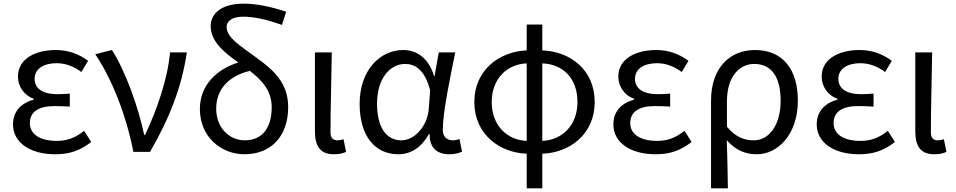

<svg xmlns="http://www.w3.org/2000/svg" viewBox="-20 -829 5216 1048"><path d="M281 13C356 13 413 -4 478 -54L439 -115C388 -74 343 -60 290 -60C197 -60 143 -97 143 -157C143 -217 188 -250 277 -250C304 -250 329 -249 361 -247V-318C335 -316 315 -315 294 -315C206 -315 169 -350 169 -399C169 -455 221 -484 288 -484C338 -484 382 -467 424 -436L461 -497C410 -535 351 -556 285 -556C174 -556 78 -509 78 -411C78 -360 108 -310 164 -290V-285C103 -269 51 -227 51 -150C51 -49 147 13 281 13Z M708 0H799C909 -191 971 -354 1000 -543H908C895 -397 838 -233 772 -93H767C736 -240 666 -440 591 -556L500 -533C593 -395 669 -199 708 0Z M1316 -63C1234 -63 1160 -129 1160 -236C1160 -341 1228 -415 1344 -442C1410 -391 1463 -334 1463 -244C1463 -134 1414 -63 1316 -63ZM1542 -765C1452 -795 1376 -809 1309 -809C1185 -809 1130 -752 1130 -687C1130 -602 1203 -543 1281 -488C1163 -451 1071 -365 1071 -234C1071 -79 1190 13 1314 13C1465 13 1553 -91 1553 -245C1553 -376 1473 -447 1380 -514C1292 -579 1217 -623 1217 -682C1217 -712 1244 -738 1307 -738C1360 -738 1426 -726 1519 -693Z M1802 13C1833 13 1852 8 1869 0L1855 -69C1843 -65 1832 -63 1822 -63C1799 -63 1784 -75 1784 -106C1784 -237 1789 -396 1791 -543H1699V-113C1699 -32 1727 13 1802 13Z M2154 13C2223 13 2280 -24 2321 -97H2325C2324 -21 2367 13 2432 13C2464 13 2486 6 2502 -1L2488 -70C2477 -66 2463 -63 2451 -63C2421 -63 2397 -82 2397 -119C2397 -218 2436 -400 2465 -543H2375L2352 -414H2349C2318 -518 2249 -556 2181 -556C2056 -556 1943 -448 1943 -262C1943 -84 2029 13 2154 13ZM2171 -63C2087 -63 2038 -136 2038 -263C2038 -406 2113 -480 2191 -480C2242 -480 2298 -453 2328 -335L2320 -232C2312 -140 2243 -63 2171 -63Z M2569 -272C2569 -96 2707 5 2855 10V199H2940V10C3088 5 3226 -95 3226 -272C3226 -449 3092 -548 2940 -554V-695H2855V-554C2707 -548 2569 -448 2569 -272ZM2940 -483C3053 -479 3132 -402 3132 -272C3132 -142 3045 -64 2940 -60ZM2664 -272C2664 -401 2749 -479 2855 -483V-60C2749 -64 2664 -143 2664 -272Z M3558 13C3633 13 3690 -4 3755 -54L3716 -115C3665 -74 3620 -60 3567 -60C3474 -60 3420 -97 3420 -157C3420 -217 3465 -250 3554 -250C3581 -250 3606 -249 3638 -247V-318C3612 -316 3592 -315 3571 -315C3483 -315 3446 -350 3446 -399C3446 -455 3498 -484 3565 -484C3615 -484 3659 -467 3701 -436L3738 -497C3687 -535 3628 -556 3562 -556C3451 -556 3355 -509 3355 -411C3355 -360 3385 -310 3441 -290V-285C3380 -269 3328 -227 3328 -150C3328 -49 3424 13 3558 13Z M3861 199H3953C3952 103 3950 35 3947 -64C3997 -6 4052 13 4111 13C4225 13 4335 -94 4335 -280C4335 -451 4252 -556 4101 -556C3969 -556 3861 -465 3861 -278ZM4095 -63C4048 -63 3999 -76 3948 -137V-276C3948 -413 4017 -480 4097 -480C4198 -480 4241 -399 4241 -279C4241 -144 4176 -63 4095 -63Z M4668 13C4743 13 4800 -4 4865 -54L4826 -115C4775 -74 4730 -60 4677 -60C4584 -60 4530 -97 4530 -157C4530 -217 4575 -250 4664 -250C4691 -250 4716 -249 4748 -247V-318C4722 -316 4702 -315 4681 -315C4593 -315 4556 -350 4556 -399C4556 -455 4608 -484 4675 -484C4725 -484 4769 -467 4811 -436L4848 -497C4797 -535 4738 -556 4672 -556C4561 -556 4465 -509 4465 -411C4465 -360 4495 -310 4551 -290V-285C4490 -269 4438 -227 4438 -150C4438 -49 4534 13 4668 13Z M5079 13C5110 13 5129 8 5146 0L5132 -69C5120 -65 5109 -63 5099 -63C5076 -63 5061 -75 5061 -106C5061 -237 5066 -396 5068 -543H4976V-113C4976 -32 5004 13 5079 13Z"/></svg>

Font: Kinto Sans
Style: Regular
Weight: 400
Designer: Authors: Ryoko NISHIZUKA  (kana & ideographs); Paul D. Hunt (Latin, Greek & Cyrillic); Wenlong ZHANG  (bopomofo); Sandol
Foundry: Adobe Systems Incorporated, ookami Inc.
Version: Version 0.001